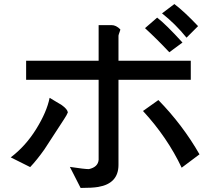

<svg xmlns="http://www.w3.org/2000/svg" viewBox="-20 -824 1040 948"><path d="M958 -695 901 -638Q846 -706 780 -758L841 -804Q891 -766 958 -695ZM881 -614 816 -566Q754 -632 696 -685L756 -737Q799 -704 881 -614ZM965 -62 877 4Q806 -146 686 -276L762 -330Q882 -207 965 -62ZM574 -678Q574 -675 570 -664.5Q566 -654 565 -648V-524H922V-430H565V-10Q565 82 465 99Q436 104 378 104L325 0Q397 11 419 11Q464 1 467 -35V-430H109V-524H467V-700H531Q553 -700 574 -679ZM33 -47Q106 -102 158.5 -186.5Q211 -271 225 -341L285 -305Q313 -285 315 -269Q310 -256 296 -235L199 -86Q163 -35 129 1Z"/></svg>

Font: cwTeXHei
Style: Medium
Weight: 500
Version: Version 1.17